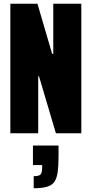

<svg xmlns="http://www.w3.org/2000/svg" viewBox="-20 -708 486 1020"><path d="M35 0V-688H179L257 -422H263V-688H412V0H277L187 -303H183V0ZM159 292V228Q178 228 187.5 224Q197 220 200.5 209.5Q204 199 204 182V169H155V65H291V124Q291 173 286.5 205.5Q282 238 269.5 257Q257 276 230 284Q203 292 159 292Z"/></svg>

Font: Saira ExtraCondensed Black
Style: Regular
Weight: 900
Width: 2
Designer: Hector Gatti with collaboration of the Omnibus-Type team
Foundry: Omnibus-Type
Version: Version 1.101